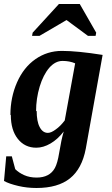

<svg xmlns="http://www.w3.org/2000/svg" viewBox="-37 -728 557 958"><path d="M143 -173 146 -175Q146 -122 161 -94Q176 -65 202 -65Q218 -65 241 -82Q264 -98 286 -127L338 -412Q310 -424 275 -424Q239 -424 209 -390Q179 -355 161 -296Q143 -236 143 -173ZM17 -154 15 -155Q15 -242 48 -317Q81 -392 140 -433Q199 -474 272 -474Q349 -474 475 -454L391 14Q372 114 312 162Q252 210 145 210Q98 210 55 200Q8 189 -17 175L-6 52H22L39 116Q57 134 84 146Q111 158 146 158Q178 158 201 146Q224 134 237 110Q250 86 258 36Q269 -32 281 -72Q251 -33 215 -12Q179 9 144 9Q87 9 52 -35Q17 -79 17 -154ZM123 -549 126 -565 257 -708H361L443 -565L440 -549H402L295 -628L160 -549Z"/></svg>

Font: Libra Serif Modern
Style: Bold Italic
Weight: 700
Italic angle: -12°
Designer: Stefan Peev, Context Ltd
Foundry: Stefan Peev, Context Ltd
Version: Version 1.000